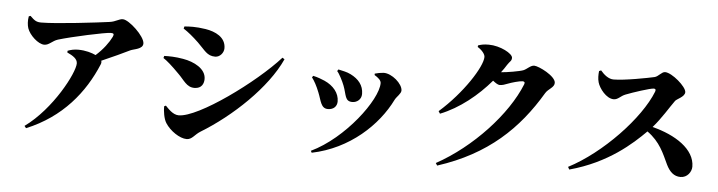

<svg xmlns="http://www.w3.org/2000/svg" viewBox="-50 -1042 5031 1346"><g transform="rotate(5 2465.0 -369.0)"><path d="M403 -495C444 -476 476 -456 476 -424C476 -358 340 -94 149 44L161 59C410 -43 560 -230 644 -433C648 -443 648 -451 645 -458C724 -492 796 -526 841 -548C866 -560 929 -563 929 -604C929 -654 815 -761 771 -761C743 -761 724 -740 680 -734C602 -723 309 -688 203 -688C170 -688 156 -696 124 -728L112 -724C106 -693 109 -661 116 -640C132 -593 194 -535 237 -535C271 -535 291 -567 330 -579C422 -607 657 -658 695 -658C714 -658 721 -653 711 -632C691 -591 653 -539 602 -494C575 -507 531 -521 477 -521C449 -521 424 -515 404 -507Z M1201 -733C1235 -711 1268 -684 1309 -645C1362 -594 1380 -556 1438 -556C1471 -556 1498 -588 1498 -620C1498 -698 1424 -732 1354 -743C1284 -754 1236 -751 1205 -748ZM1909 -590C1744 -406 1358 -124 1219 -124C1177 -124 1142 -166 1124 -184L1112 -178C1112 -145 1119 -92 1138 -62C1171 -10 1240 37 1289 37C1327 37 1342 1 1381 -23C1598 -155 1831 -375 1924 -580ZM1078 -515C1103 -499 1141 -466 1190 -416C1235 -373 1256 -325 1312 -325C1365 -325 1378 -364 1378 -393C1378 -466 1293 -508 1216 -521C1159 -531 1118 -531 1082 -530Z M2299 -530C2314 -515 2341 -462 2352 -433C2377 -369 2369 -323 2424 -323C2454 -323 2487 -345 2487 -385C2487 -446 2451 -488 2395 -516C2365 -531 2339 -534 2307 -542ZM2171 56C2434 2 2628 -181 2718 -365C2730 -388 2760 -411 2760 -433C2760 -480 2683 -548 2624 -546C2606 -545 2579 -540 2563 -535V-525C2588 -510 2610 -492 2610 -472C2610 -354 2397 -68 2164 43ZM2127 -471C2145 -447 2163 -415 2181 -369C2204 -313 2207 -259 2257 -259C2299 -259 2321 -285 2321 -318C2321 -376 2281 -426 2216 -455C2198 -463 2167 -475 2135 -482Z M3044 52 3055 69C3405 -44 3612 -245 3765 -503C3784 -535 3826 -547 3826 -580C3826 -628 3704 -688 3672 -688C3647 -688 3624 -660 3600 -650C3576 -640 3481 -624 3444 -622C3458 -640 3471 -659 3482 -677C3499 -704 3512 -706 3512 -729C3512 -759 3423 -807 3342 -807C3305 -807 3287 -802 3267 -795L3266 -784C3297 -765 3319 -738 3319 -718C3319 -650 3196 -456 3032 -312L3043 -295C3178 -348 3302 -450 3394 -558C3413 -543 3430 -532 3441 -532C3463 -532 3477 -538 3498 -546C3523 -556 3579 -572 3600 -572C3613 -572 3619 -566 3613 -551C3527 -336 3296 -86 3044 52Z M4128 -690C4125 -663 4125 -636 4132 -611C4144 -569 4195 -502 4247 -502C4278 -502 4293 -529 4327 -542C4375 -561 4497 -601 4521 -601C4532 -601 4538 -596 4532 -580C4457 -389 4206 -124 3970 -2L3980 16C4249 -57 4411 -206 4503 -298C4595 -232 4624 -154 4660 -78C4684 -29 4715 0 4761 0C4809 0 4838 -43 4838 -79C4838 -202 4699 -291 4536 -332C4595 -399 4642 -480 4677 -528C4688 -543 4743 -562 4743 -595C4743 -633 4639 -723 4590 -723C4566 -723 4546 -688 4519 -682C4475 -672 4311 -640 4234 -640C4200 -640 4168 -665 4142 -696Z"/></g></svg>

Font: Source Han Serif KR Heavy
Style: Regular
Weight: 900
Designer: Ryoko NISHIZUKA 西塚涼子 (kana & ideographs); Frank Grießhammer (Latin, Greek & Cyrillic); Wenlong ZHANG 张文龙 (bopomofo); San
Foundry: Adobe
Version: Version 2.001;hotconv 1.1.0;makeotfexe 2.6.0